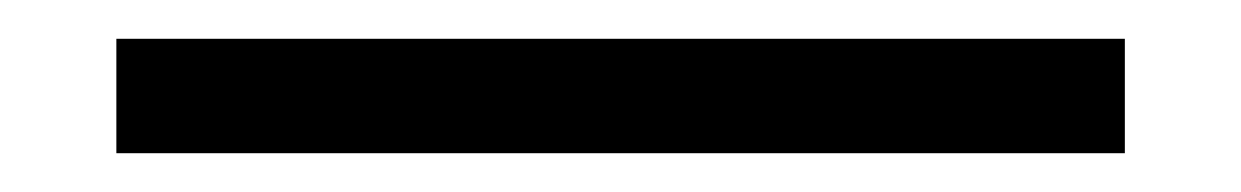

<svg xmlns="http://www.w3.org/2000/svg" viewBox="-20 -79 640 99"><path d="M560 -59H40V0H560Z"/></svg>

Font: Kreadon Medium
Style: Regular
Weight: 500
Designer: kohakuno
Foundry: StudioGnu
Version: Version 1.000;Glyphs 3.1.2 (3151)